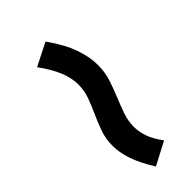

<svg xmlns="http://www.w3.org/2000/svg" viewBox="5 -603 530 530"><g transform="rotate(45 270.5 -337.5)"><path d="M64.9 -345.2Q110.4 -377.4 146.2 -389.6Q182.1 -401.9 212.4 -401.9Q241.2 -401.9 265.9 -393.8Q290.5 -385.7 313.5 -376.2Q336.4 -366.7 358.6 -358.9Q380.9 -351.1 404.3 -351.1Q423.3 -351.1 443.8 -358.2Q464.4 -365.2 489.3 -383.8L524.4 -316.9Q485.4 -292.5 455.3 -282.5Q425.3 -272.5 399.9 -272.5Q372.1 -272.5 348.9 -280.8Q325.7 -289.1 303.7 -299.1Q281.7 -309.1 259.5 -317.4Q237.3 -325.7 212.4 -325.7Q188.5 -325.7 161.1 -314.9Q133.8 -304.2 98.6 -278.8Z"/></g></svg>

Font: PT Astra Sans
Style: Italic
Weight: 400
Italic angle: -16°
Designer: A.Korolkova, I. Chaeva
Foundry: ParaType Ltd
Version: Version 1.001; ttfautohint (v1.6)